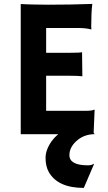

<svg xmlns="http://www.w3.org/2000/svg" viewBox="-20 -673 541 963"><path d="M421.4 156.2Q439.5 156.2 450.2 148.4L451.2 150.9L400.4 269.5Q270.5 269.5 225.1 190.4Q208.5 161.6 208.5 118.7Q208.5 78.6 239.3 34.7Q252 17.1 272 0H84V-652.8Q97.2 -651.9 113.3 -651.4L147.5 -650.4Q181.6 -649.4 221.7 -649.4Q333.5 -649.4 442.9 -653.3Q437.5 -610.4 437.5 -538.6Q437.5 -530.8 438.5 -526.9L437.5 -525.4Q412.1 -532.7 365.2 -532.7H211.4V-408.2H327.1Q380.9 -408.2 391.6 -411.1L393.1 -290.5Q369.6 -293 332.5 -293H211.4V-117.2H410.6Q440.9 -117.2 452.6 -123L454.6 -122.6L449.7 -6.8L454.6 0H449.2Q398.4 2 362.3 35.2Q328.1 66.9 328.1 105Q328.1 156.2 421.4 156.2Z"/></svg>

Font: Hammersmith One
Style: Regular
Weight: 400
Designer: Nicole Fally
Foundry: Nicole Fally
Version: Version 1.003